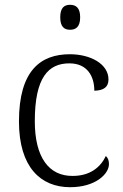

<svg xmlns="http://www.w3.org/2000/svg" viewBox="-20 -770 512 800"><path d="M272 -646C296 -646 314 -658 314 -698C314 -738 296 -750 272 -750C248 -750 231 -738 231 -698C231 -658 248 -646 272 -646ZM272 10C379 10 434 -46 434 -86C434 -101 430 -112 421 -120C399 -73 355 -37 283 -37C184 -36 125 -114 125 -265C125 -448 182 -506 269 -506C344 -506 373 -452 373 -392C412 -393 432 -407 432 -439C432 -503 358 -544 271 -544C150 -544 59 -477 59 -264C59 -73 150 10 272 10Z"/></svg>

Font: Noto Serif Georgian Light
Style: Regular
Weight: 300
Designer: Monotype Design Team, Akaki Razmadze
Foundry: Google LLC
Version: Version 2.003